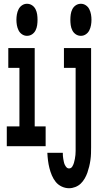

<svg xmlns="http://www.w3.org/2000/svg" viewBox="-20 -775 540 1018"><path d="M409 -585Q394 -585 382 -593Q370 -601 363.5 -614Q357 -627 355 -641.5Q353 -656 353 -670Q353 -684 355 -698.5Q357 -713 363.5 -726Q370 -739 382 -747Q394 -755 409 -755Q423 -755 435 -747Q447 -739 453.5 -726Q460 -713 462.5 -698.5Q465 -684 465 -670Q465 -656 462.5 -641.5Q460 -627 453.5 -614Q447 -601 435 -593Q423 -585 409 -585ZM123 -585Q109 -585 97 -593Q85 -601 78.5 -614Q72 -627 69.5 -641.5Q67 -656 67 -670Q67 -684 69.5 -698.5Q72 -713 78.5 -726Q85 -739 97 -747Q109 -755 123 -755Q138 -755 150 -747Q162 -739 168.5 -726Q175 -713 177 -698.5Q179 -684 179 -670Q179 -656 177 -641.5Q175 -627 168.5 -614Q162 -601 150 -593Q138 -585 123 -585ZM346 223Q326 223 307 214Q288 205 275.5 189.5Q263 174 255 155Q247 136 242 116Q237 96 234.5 76Q232 56 231 35H313Q313 43 313.5 51.5Q314 60 315.5 67.5Q317 75 318.5 83Q320 91 323.5 98.5Q327 106 332.5 112Q338 118 346 118Q357 118 363 108.5Q369 99 372 88.5Q375 78 377 67.5Q379 57 380 46.5Q381 36 381 25.5Q381 15 381 5V-415H319V-520H463V5Q463 22 462.5 39Q462 56 459.5 73.5Q457 91 453 107.5Q449 124 443.5 140Q438 156 429 171.5Q420 187 408 198.5Q396 210 379.5 216.5Q363 223 346 223ZM16 0V-105H83V-415H24V-520H164V-105H222V0Z"/></svg>

Font: Iosevka SS18 Extrabold
Style: Regular
Weight: 800
Monospace: yes
Designer: Belleve Invis
Foundry: Belleve Invis
Version: Version 25.1.1; ttfautohint (v1.8.4)